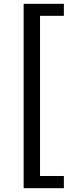

<svg xmlns="http://www.w3.org/2000/svg" viewBox="-20 -816 395 1007"><path d="M104 171H315V107H190V-733H315V-796H104Z"/></svg>

Font: Noto Sans T Chinese Medium
Style: Regular
Weight: 500
Designer: Ryoko NISHIZUKA (kana & ideographs); Paul D. Hunt (Latin, Greek & Cyrillic); Wenlong ZHANG (bopomofo); Sandoll Communica
Foundry: Adobe Systems Incorporated
Version: Version 1.000;PS 1;hotconv 1.0.78;makeotf.lib2.5.61930